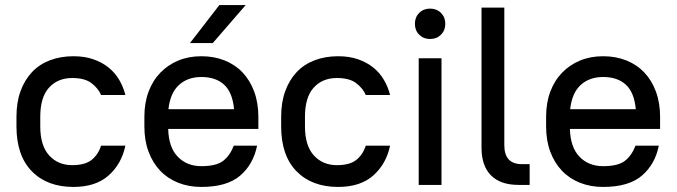

<svg xmlns="http://www.w3.org/2000/svg" viewBox="-20 -730 2671 758"><path d="M270 8Q166 8 105.5 -54Q45 -116 45 -231V-269Q45 -326 61 -370Q77 -414 106 -445Q135 -476 177 -492Q219 -508 270 -508Q314 -508 348.5 -496Q383 -484 408.5 -463.5Q434 -443 450.5 -415Q467 -387 475 -355H379Q368 -381 341.5 -401.5Q315 -422 265 -422Q208 -422 173.5 -384Q139 -346 139 -269V-231Q139 -155 174 -116.5Q209 -78 265 -78Q316 -78 342 -99Q368 -120 379 -155H475Q460 -83 409 -37.5Q358 8 270 8Z M775 8Q725 8 683.5 -8.5Q642 -25 612.5 -56Q583 -87 566.5 -131Q550 -175 550 -231V-269Q550 -324 566.5 -368Q583 -412 613 -443Q643 -474 684 -491Q725 -508 775 -508Q825 -508 866.5 -491.5Q908 -475 937.5 -444Q967 -413 983.5 -368.5Q1000 -324 1000 -269V-221H644Q646 -148 682 -111Q718 -74 775 -74Q834 -74 861 -95Q888 -116 903 -155H995Q980 -81 928 -36.5Q876 8 775 8ZM775 -426Q721 -426 686.5 -394.5Q652 -363 645 -299H904Q898 -365 865 -395.5Q832 -426 775 -426ZM846 -710H950L820 -560H730Z M1315 8Q1211 8 1150.5 -54Q1090 -116 1090 -231V-269Q1090 -326 1106 -370Q1122 -414 1151 -445Q1180 -476 1222 -492Q1264 -508 1315 -508Q1359 -508 1393.5 -496Q1428 -484 1453.5 -463.5Q1479 -443 1495.5 -415Q1512 -387 1520 -355H1424Q1413 -381 1386.5 -401.5Q1360 -422 1310 -422Q1253 -422 1218.5 -384Q1184 -346 1184 -269V-231Q1184 -155 1219 -116.5Q1254 -78 1310 -78Q1361 -78 1387 -99Q1413 -120 1424 -155H1520Q1505 -83 1454 -37.5Q1403 8 1315 8Z M1633 -500H1723V0H1633ZM1678 -576Q1652 -576 1635 -593Q1618 -610 1618 -636Q1618 -662 1635 -679Q1652 -696 1678 -696Q1704 -696 1721 -679Q1738 -662 1738 -636Q1738 -610 1721 -593Q1704 -576 1678 -576Z M2027 0Q1956 0 1918.5 -37.5Q1881 -75 1881 -147V-700H1971V-157Q1971 -82 2040 -82H2071V0H2027Z M2361 8Q2311 8 2269.5 -8.5Q2228 -25 2198.5 -56Q2169 -87 2152.5 -131Q2136 -175 2136 -231V-269Q2136 -324 2152.5 -368Q2169 -412 2199 -443Q2229 -474 2270 -491Q2311 -508 2361 -508Q2411 -508 2452.5 -491.5Q2494 -475 2523.5 -444Q2553 -413 2569.5 -368.5Q2586 -324 2586 -269V-221H2230Q2232 -148 2268 -111Q2304 -74 2361 -74Q2420 -74 2447 -95Q2474 -116 2489 -155H2581Q2566 -81 2514 -36.5Q2462 8 2361 8ZM2361 -426Q2307 -426 2272.5 -394.5Q2238 -363 2231 -299H2490Q2484 -365 2451 -395.5Q2418 -426 2361 -426Z"/></svg>

Font: PT Root UI Web Medium
Style: Regular
Weight: 500
Designer: Vitaly Kuzmin
Foundry: ParaType Ltd.
Version: Version 1.001W